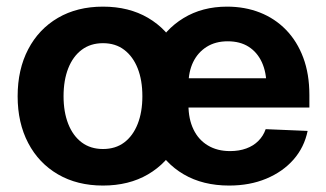

<svg xmlns="http://www.w3.org/2000/svg" viewBox="-20 -559 1003 590"><path d="M296.4 11.2Q217.3 11.2 158.2 -23.2Q99.1 -57.6 66.7 -119.4Q34.2 -181.2 34.2 -263.2Q34.2 -345.7 66.7 -407.7Q99.1 -469.7 158.2 -504.2Q217.3 -538.6 296.4 -538.6Q376 -538.6 434.8 -504.2Q493.7 -469.7 526.1 -407.7Q558.6 -345.7 558.6 -263.2Q558.6 -181.2 526.1 -119.4Q493.7 -57.6 434.8 -23.2Q376 11.2 296.4 11.2ZM296.4 -101.1Q335 -101.1 361.8 -121.3Q388.7 -141.6 403.1 -178.2Q417.5 -214.8 417.5 -263.2Q417.5 -312.5 403.1 -348.9Q388.7 -385.3 361.8 -405.8Q335 -426.3 296.4 -426.3Q258.3 -426.3 231.2 -406Q204.1 -385.7 189.7 -349.1Q175.3 -312.5 175.3 -263.2Q175.3 -214.8 189.7 -178.2Q204.1 -141.6 231.2 -121.3Q258.3 -101.1 296.4 -101.1ZM684.1 11.2Q603.5 11.2 544.7 -23.2Q485.8 -57.6 454.1 -119.4Q422.4 -181.2 422.4 -263.2Q422.4 -344.2 454.3 -406.2Q486.3 -468.3 543.9 -503.4Q601.6 -538.6 677.7 -538.6Q732.4 -538.6 778.6 -520.5Q824.7 -502.4 858.9 -467.3Q893.1 -432.1 911.9 -381.8Q930.7 -331.5 930.7 -267.1V-228.5H477.1V-318.4H862.8L798.8 -295.4Q798.8 -336.9 784.7 -367.7Q770.5 -398.4 744.1 -415.3Q717.8 -432.1 679.7 -432.1Q642.1 -432.1 615 -415Q587.9 -397.9 573.5 -368.2Q559.1 -338.4 559.1 -298.3V-236.8Q559.1 -193.4 574.5 -161.4Q589.8 -129.4 618.7 -112.1Q647.5 -94.7 687 -94.7Q714.8 -94.7 736.8 -102.8Q758.8 -110.8 773.9 -126Q789.1 -141.1 796.4 -162.1L925.3 -156.7Q915 -106.4 882.1 -68.8Q849.1 -31.2 798.3 -10Q747.6 11.2 684.1 11.2Z"/></svg>

Font: Inter Cardless Tabular Bold
Style: Bold
Weight: 700
Designer: Rasmus Andersson
Foundry: rsms
Version: Version 4.000;git-4fc901f